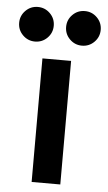

<svg xmlns="http://www.w3.org/2000/svg" viewBox="-88 -740 434 774"><g transform="rotate(5 129.0 -352.5)"><path d="M70 -500H186V0H70ZM34 -565Q5 -565 -15.5 -585.5Q-36 -606 -36 -635Q-36 -664 -15.5 -684.5Q5 -705 34 -705Q63 -705 83.5 -684.5Q104 -664 104 -635Q104 -606 83.5 -585.5Q63 -565 34 -565ZM224 -565Q195 -565 174.5 -585.5Q154 -606 154 -635Q154 -664 174.5 -684.5Q195 -705 224 -705Q253 -705 273.5 -684.5Q294 -664 294 -635Q294 -606 273.5 -585.5Q253 -565 224 -565Z"/></g></svg>

Font: PT Root UI Web Bold
Style: Regular
Weight: 700
Designer: Vitaly Kuzmin
Foundry: ParaType Ltd.
Version: Version 1.000W